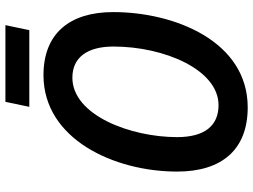

<svg xmlns="http://www.w3.org/2000/svg" viewBox="-130 -772 912 691"><g transform="rotate(-90 325.5 -426.0)"><path d="M287 -776H563L581 -862H305ZM285 10C523 10 628 -253 628 -474C628 -631 551 -725 401 -725C171 -725 54 -471 54 -244C54 -83 133 10 285 10ZM293 -95C220 -95 178 -144 178 -244C178 -412 257 -621 392 -621C465 -621 504 -567 504 -473C504 -291 421 -95 293 -95Z"/></g></svg>

Font: Noto Sans SemiCondensed SemiBold
Style: Italic
Weight: 600
Width: 4
Italic angle: -12°
Designer: Monotype Design Team
Foundry: Monotype Imaging Inc.
Version: Version 2.013